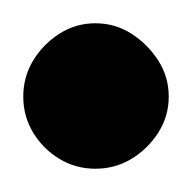

<svg xmlns="http://www.w3.org/2000/svg" viewBox="-32 -673 165 165"><path d="M-12 -590Q-12 -573 -3.5 -559Q5 -545 19 -536.5Q33 -528 50 -528Q67 -528 81 -536.5Q95 -545 104 -559Q113 -573 113 -590Q113 -607 104 -621Q95 -635 81 -644Q67 -653 50 -653Q33 -653 19 -644Q5 -635 -3.5 -621Q-12 -607 -12 -590Z"/></svg>

Font: Linefont Medium
Style: Regular
Weight: 500
Monospace: yes
Version: Version 3.002;gftools[0.9.33]